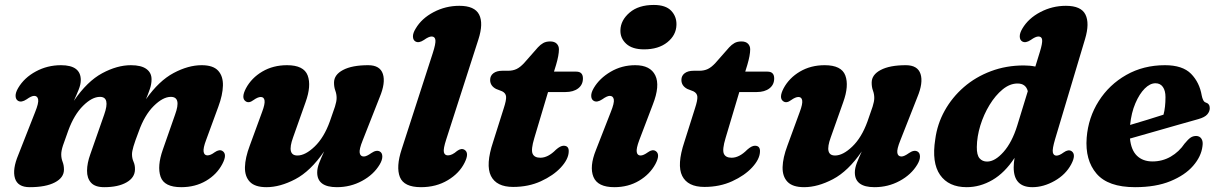

<svg xmlns="http://www.w3.org/2000/svg" viewBox="-20 -743 4926 776"><path d="M345 -119.5 401 -279.5Q426.5 -351.5 384 -351.5Q352 -351.5 315.8 -315.5Q279.5 -279.5 256 -215.5Q241.5 -176.5 234.5 -155Q227.5 -133.5 227.5 -119Q227.5 -103 233 -89Q238.5 -75 238.5 -57.5Q238.5 -25 201.8 -5.8Q165 13.5 100 13.5Q51.5 13.5 40.5 -22.5Q29.5 -58.5 54 -117L122 -290Q137 -327 134.2 -341.2Q131.5 -355.5 118 -355.5Q107 -355.5 87.5 -341.5Q66.5 -327.5 53 -335.5Q43.5 -341 43 -355Q42.5 -369 53.5 -387.5Q78 -429 124.8 -454.2Q171.5 -479.5 226.5 -479.5Q306.5 -479.5 306.5 -419.5Q306.5 -402 298 -380.8Q289.5 -359.5 278.5 -335.5Q332.5 -414.5 393 -447Q453.5 -479.5 509 -479.5Q551 -479.5 572 -464Q593 -448.5 592.5 -421.5Q592.5 -403.5 585.8 -383.5Q579 -363.5 570 -342Q622.5 -416.5 681.8 -448Q741 -479.5 795 -479.5Q841.5 -479.5 861.8 -457.2Q882 -435 881 -397Q880 -359 862.5 -312L813 -177Q800.5 -144 803 -129.5Q805.5 -115 818.5 -115Q831 -115 847.5 -127.5Q867 -141 879.5 -132.5Q899.5 -119.5 878.5 -80Q856.5 -38 812.8 -12.2Q769 13.5 712.5 13.5Q643.5 13.5 629 -28.8Q614.5 -71 638 -138L687.5 -279.5Q714 -351.5 670.5 -351.5Q638.5 -351.5 601.2 -314.5Q564 -277.5 540.5 -211Q525.5 -172 519.5 -151.5Q513.5 -131 513.5 -119.5Q513.5 -103 519.8 -89Q526 -75 525.5 -58Q525 -25 491.2 -5.8Q457.5 13.5 401 13.5Q364 13.5 347.8 -4.8Q331.5 -23 331.8 -53.2Q332 -83.5 345 -119.5Z M1515.5 -130.5Q1525 -125 1525.2 -110.8Q1525.5 -96.5 1514.5 -78Q1490 -37 1443.2 -11.8Q1396.5 13.5 1341.5 13.5Q1262 13.5 1262 -46Q1262 -63.5 1270.2 -84.8Q1278.5 -106 1290 -131Q1235 -51 1173.5 -18.8Q1112 13.5 1057 13.5Q1010.5 13.5 989.8 -8.2Q969 -30 970 -67.8Q971 -105.5 989.5 -154.5L1039.5 -291Q1051.5 -323 1049.2 -337Q1047 -351 1034 -351Q1022 -351 1004.5 -338.5Q986 -324.5 973 -333.5Q953.5 -346.5 974 -386Q996.5 -428 1040.2 -453.8Q1084 -479.5 1140 -479.5Q1208 -479.5 1223.5 -438Q1239 -396.5 1215 -330L1164.5 -187.5Q1138 -114.5 1182 -114.5Q1214 -114.5 1251.8 -150.8Q1289.5 -187 1313 -252Q1327 -291 1333.8 -312Q1340.5 -333 1340.5 -347Q1340.5 -362.5 1335.2 -376.8Q1330 -391 1330 -409Q1330 -441 1366.5 -460.2Q1403 -479.5 1468 -479.5Q1516 -479.5 1527.5 -444Q1539 -408.5 1514.5 -350L1446 -176Q1431 -139 1433.8 -124.8Q1436.5 -110.5 1450.5 -110.5Q1461.5 -110.5 1481 -124.5Q1501.5 -138.5 1515.5 -130.5Z M1913.5 -583.5 1783.5 -179.5Q1771 -141 1774 -128Q1777 -115 1790.5 -115Q1807 -115 1827.5 -133Q1844.5 -145.5 1857.5 -137.5Q1877.5 -125 1858 -86Q1837 -43 1790 -14.8Q1743 13.5 1681.5 13.5Q1612.5 13.5 1596.2 -27.5Q1580 -68.5 1603.5 -140L1729 -528Q1741.5 -566.5 1739.8 -581Q1738 -595.5 1724.5 -595.5Q1713 -595.5 1693.5 -581.5Q1672.5 -567.5 1659 -575.5Q1649.5 -581 1649 -595Q1648.5 -609 1660 -627.5Q1684 -668.5 1732.5 -694Q1781 -719.5 1836.5 -719.5Q1898.5 -719.5 1916.5 -684Q1934.5 -648.5 1913.5 -583.5Z M2009.5 -374 1985 -383.5Q1961 -396 1961 -420Q1961 -437 1974.2 -447Q1987.5 -457 2010 -457H2033Q2053 -457 2068 -464.2Q2083 -471.5 2099 -489L2154 -551.5Q2164 -562.5 2175.5 -569Q2187 -575.5 2203.5 -575.5Q2221 -575.5 2230 -566.5Q2239 -557.5 2239 -543.5Q2239 -520 2227.5 -481L2219 -453.5H2309Q2336 -453.5 2336 -426Q2336 -400.5 2316.8 -385.8Q2297.5 -371 2265.5 -371H2195L2139.5 -185Q2125.5 -138.5 2132.5 -122Q2139.5 -105.5 2164 -105.5Q2195 -105.5 2227 -138Q2245 -154 2258 -154Q2280.5 -154 2278.5 -128.5Q2277 -99 2246.8 -66.2Q2216.5 -33.5 2166.2 -10.5Q2116 12.5 2054 12.5Q1986.5 12.5 1964.2 -32Q1942 -76.5 1973 -169.5L2016 -305.5Q2026.5 -337.5 2025.5 -352Q2024.5 -366.5 2009.5 -374Z M2583 -543.5Q2535.5 -543.5 2511 -566Q2486.5 -588.5 2487.5 -621Q2488.5 -661 2524.5 -692Q2560.5 -723 2622.5 -723Q2670.5 -723 2692.8 -699.5Q2715 -676 2714 -642.5Q2713 -601 2677.2 -572.2Q2641.5 -543.5 2583 -543.5ZM2563.5 -176Q2551 -142.5 2553.5 -128.5Q2556 -114.5 2569 -114.5Q2580.5 -114.5 2598.5 -127.5Q2617 -141 2630 -132.5Q2650 -119.5 2629 -80Q2606.5 -38.5 2562.8 -12.5Q2519 13.5 2463 13.5Q2395.5 13.5 2378.5 -28Q2361.5 -69.5 2388.5 -136.5L2448.5 -290Q2463.5 -327 2460.8 -341.2Q2458 -355.5 2444.5 -355.5Q2433.5 -355.5 2414 -341.5Q2393 -327.5 2379.5 -335.5Q2370 -341 2369.5 -355Q2369 -369 2380 -387.5Q2403 -426.5 2448 -453Q2493 -479.5 2547.5 -479.5Q2608.5 -479.5 2628.5 -438.2Q2648.5 -397 2618.5 -320.5Z M2782.5 -374 2758 -383.5Q2734 -396 2734 -420Q2734 -437 2747.2 -447Q2760.5 -457 2783 -457H2806Q2826 -457 2841 -464.2Q2856 -471.5 2872 -489L2927 -551.5Q2937 -562.5 2948.5 -569Q2960 -575.5 2976.5 -575.5Q2994 -575.5 3003 -566.5Q3012 -557.5 3012 -543.5Q3012 -520 3000.5 -481L2992 -453.5H3082Q3109 -453.5 3109 -426Q3109 -400.5 3089.8 -385.8Q3070.5 -371 3038.5 -371H2968L2912.5 -185Q2898.5 -138.5 2905.5 -122Q2912.5 -105.5 2937 -105.5Q2968 -105.5 3000 -138Q3018 -154 3031 -154Q3053.5 -154 3051.5 -128.5Q3050 -99 3019.8 -66.2Q2989.5 -33.5 2939.2 -10.5Q2889 12.5 2827 12.5Q2759.5 12.5 2737.2 -32Q2715 -76.5 2746 -169.5L2789 -305.5Q2799.5 -337.5 2798.5 -352Q2797.5 -366.5 2782.5 -374Z M3688.5 -130.5Q3698 -125 3698.2 -110.8Q3698.5 -96.5 3687.5 -78Q3663 -37 3616.2 -11.8Q3569.5 13.5 3514.5 13.5Q3435 13.5 3435 -46Q3435 -63.5 3443.2 -84.8Q3451.5 -106 3463 -131Q3408 -51 3346.5 -18.8Q3285 13.5 3230 13.5Q3183.5 13.5 3162.8 -8.2Q3142 -30 3143 -67.8Q3144 -105.5 3162.5 -154.5L3212.5 -291Q3224.5 -323 3222.2 -337Q3220 -351 3207 -351Q3195 -351 3177.5 -338.5Q3159 -324.5 3146 -333.5Q3126.5 -346.5 3147 -386Q3169.5 -428 3213.2 -453.8Q3257 -479.5 3313 -479.5Q3381 -479.5 3396.5 -438Q3412 -396.5 3388 -330L3337.5 -187.5Q3311 -114.5 3355 -114.5Q3387 -114.5 3424.8 -150.8Q3462.5 -187 3486 -252Q3500 -291 3506.8 -312Q3513.5 -333 3513.5 -347Q3513.5 -362.5 3508.2 -376.8Q3503 -391 3503 -409Q3503 -441 3539.5 -460.2Q3576 -479.5 3641 -479.5Q3689 -479.5 3700.5 -444Q3712 -408.5 3687.5 -350L3619 -176Q3604 -139 3606.8 -124.8Q3609.5 -110.5 3623.5 -110.5Q3634.5 -110.5 3654 -124.5Q3674.5 -138.5 3688.5 -130.5Z M4365.5 -585.5 4244.5 -181Q4232.5 -140.5 4235.2 -127.2Q4238 -114 4250 -114Q4261.5 -114 4279 -127Q4298 -140.5 4311 -132Q4330.5 -118.5 4309.5 -79Q4287.5 -37.5 4242.5 -12Q4197.5 13.5 4152.5 13.5Q4077 13.5 4077 -66.5Q4077 -84.5 4080.5 -105Q4041 -44.5 3991 -15.5Q3941 13.5 3887 13.5Q3814 13.5 3779.5 -36Q3745 -85.5 3760 -180Q3768 -241.5 3798 -295.5Q3828 -349.5 3875.5 -390.8Q3923 -432 3984.8 -455.2Q4046.5 -478.5 4118 -478.5Q4143 -478.5 4164.5 -474L4183 -534Q4193.5 -568 4192 -581.8Q4190.5 -595.5 4177 -595.5Q4165.5 -595.5 4146 -581.5Q4125 -567.5 4111.5 -575.5Q4102 -581 4101.5 -595Q4101 -609 4112 -627.5Q4136.5 -669 4184.8 -694.2Q4233 -719.5 4288 -719.5Q4349.5 -719.5 4367 -684.2Q4384.5 -649 4365.5 -585.5ZM3928 -149Q3927.5 -116.5 3939 -103.2Q3950.5 -90 3969.5 -90Q4001.5 -90 4036 -129Q4070.5 -168 4091.5 -236L4134 -374.5Q4126 -405.5 4092.5 -405.5Q4061.5 -405.5 4032.2 -381.5Q4003 -357.5 3979.5 -319Q3956 -280.5 3942.2 -235.8Q3928.5 -191 3928 -149Z M4840 -152Q4835 -110.5 4802.2 -72.8Q4769.5 -35 4710.5 -10.8Q4651.5 13.5 4567.5 13.5Q4458.5 13.5 4411.8 -41.2Q4365 -96 4372 -186.5Q4378.5 -268 4420.8 -334.5Q4463 -401 4532.2 -440.2Q4601.5 -479.5 4688.5 -479.5Q4759.5 -479.5 4793.8 -444.8Q4828 -410 4837 -357Q4839 -346.5 4842.8 -338.8Q4846.5 -331 4852.5 -329Q4869.5 -324 4869.5 -306Q4869.5 -292.5 4859.5 -280.8Q4849.5 -269 4823 -261.5Q4791 -252.5 4742.5 -238.8Q4694 -225 4641.8 -210Q4589.5 -195 4547 -183Q4551.5 -136.5 4575.2 -113.5Q4599 -90.5 4638 -90.5Q4678 -90.5 4711.8 -110Q4745.5 -129.5 4768 -163Q4782.5 -180.5 4792.2 -187Q4802 -193.5 4815 -193.5Q4829 -193 4836 -182Q4843 -171 4840 -152ZM4650 -406.5Q4628 -406.5 4606.5 -385Q4585 -363.5 4568.8 -325.5Q4552.5 -287.5 4547.5 -238Q4581.5 -248 4618 -259.2Q4654.5 -270.5 4682.5 -279.5Q4690.5 -309 4690.5 -350.5Q4690.5 -376.5 4680 -391.5Q4669.5 -406.5 4650 -406.5Z"/></svg>

Font: Fraunces 9pt Soft
Style: Bold Italic
Weight: 700
Italic angle: -16°
Version: Version 1.000;[b76b70a41]